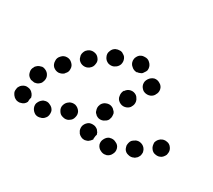

<svg xmlns="http://www.w3.org/2000/svg" viewBox="-76 -406 617 555"><g transform="rotate(30 233.0 -129.0)"><path d="M115 8Q117 3 117 -2Q117 -7 116 -11Q112 -21 102 -25Q93 -30 83 -26H82Q78 -24 74 -20Q71 -17 69 -13Q66 -8 66 -3Q66 2 68 7Q72 16 81 21Q90 25 100 21H101Q106 19 109 16Q113 12 115 8ZM334 -12Q331 -22 321 -26Q312 -31 302 -28H301Q292 -25 287 -15Q282 -6 285 4Q289 14 298 18Q307 23 317 20H318Q328 16 332 7Q337 -2 334 -12ZM18 14Q14 14 9 11Q5 9 2 5Q1 4 1 4Q-2 0 -4 -5Q-5 -10 -4 -15Q-4 -20 -1 -24Q1 -28 5 -31Q14 -38 24 -36Q34 -35 40 -27Q41 -26 41 -26Q42 -24 44 -21Q45 -18 46 -15Q44 -9 44 -3Q44 -2 44 0Q43 2 41 5Q39 7 37 9Q33 12 28 13Q23 15 18 14ZM232 13Q227 11 223 8Q219 5 217 0Q217 -1 216 -1Q212 -11 215 -20Q219 -30 228 -35Q233 -37 238 -37Q243 -37 247 -36Q252 -34 256 -31Q259 -27 262 -23Q262 -23 262 -23Q262 -21 263 -20Q263 -19 264 -17Q262 -12 262 -7Q261 -4 262 0Q260 3 257 6Q254 9 251 11Q246 13 241 14Q236 14 232 13ZM404 -29Q405 -34 405 -39Q404 -44 402 -48Q397 -57 387 -60Q377 -63 368 -58L367 -57Q363 -55 359 -51Q356 -47 355 -42Q354 -38 354 -33Q355 -28 357 -23Q362 -14 372 -12Q382 -9 391 -14H392Q396 -17 399 -20Q402 -24 404 -29ZM183 -49Q177 -58 167 -61Q157 -63 148 -58L147 -57Q139 -52 136 -42Q133 -32 139 -23Q144 -14 154 -12Q164 -9 173 -14L174 -15Q183 -20 185 -30Q188 -40 183 -49ZM469 -73Q470 -78 469 -82Q468 -87 465 -91Q459 -100 449 -101Q439 -103 430 -97Q426 -94 423 -90Q420 -85 419 -81Q419 -76 420 -71Q421 -66 424 -62Q430 -53 440 -52Q450 -50 459 -56Q463 -59 466 -64Q469 -68 469 -73ZM9 -95V-96Q12 -100 16 -103Q20 -106 25 -107Q29 -109 34 -108Q39 -107 44 -104Q52 -99 55 -89Q57 -79 52 -70V-69Q49 -65 45 -62Q41 -59 36 -58Q35 -58 34 -58Q33 -58 32 -57Q30 -58 27 -58Q24 -59 21 -59Q20 -59 19 -60Q18 -60 17 -61Q8 -66 6 -76Q3 -86 9 -95ZM228 -76Q229 -71 233 -68Q236 -64 241 -62Q245 -60 250 -60Q255 -60 260 -62Q264 -64 268 -67Q272 -70 274 -75V-76Q276 -80 276 -85Q276 -90 275 -95Q273 -100 269 -103Q266 -107 261 -109Q252 -113 242 -109Q233 -106 228 -96V-95Q226 -91 226 -86Q226 -81 228 -76ZM60 -124Q68 -117 78 -117Q89 -118 96 -125V-126Q104 -133 103 -144Q103 -154 95 -161Q88 -168 78 -168Q67 -168 60 -160Q52 -152 53 -142Q53 -131 60 -124ZM275 -131Q284 -125 294 -127Q304 -129 310 -137V-138Q313 -142 314 -147Q315 -152 314 -157Q313 -162 310 -166Q308 -170 304 -173Q295 -179 285 -177Q275 -175 269 -166H268Q263 -157 265 -147Q266 -137 275 -131ZM109 -198Q108 -193 110 -188Q111 -183 114 -179Q121 -171 131 -170Q141 -169 149 -175L150 -176Q158 -182 159 -193Q161 -203 154 -211Q148 -219 137 -220Q127 -221 119 -215L118 -214Q114 -211 112 -207Q110 -203 109 -198ZM307 -210Q308 -205 311 -201Q314 -197 318 -194Q327 -189 337 -191Q347 -193 353 -202V-203Q356 -207 357 -212Q358 -217 357 -222Q356 -227 353 -231Q350 -235 346 -237Q337 -243 327 -241Q317 -238 311 -229Q308 -224 307 -220Q306 -215 307 -210ZM176 -225Q180 -216 190 -212Q200 -209 209 -213L210 -214Q219 -218 223 -228Q226 -238 222 -247Q220 -252 216 -255Q212 -258 208 -260Q203 -262 198 -261Q193 -261 189 -259H188Q178 -254 175 -244Q171 -235 176 -225ZM298 -252Q298 -255 298 -258Q297 -268 289 -275Q282 -282 271 -281H270Q265 -281 261 -279Q256 -277 253 -273Q250 -269 248 -264Q247 -260 247 -255Q248 -244 256 -238Q263 -231 274 -231L275 -232Q279 -232 283 -234Q287 -235 290 -238Q291 -240 292 -241Q294 -244 296 -247Q297 -250 298 -252Z"/></g></svg>

Font: FRB American Cursive Guidelines Arrows Dotted Black
Style: Bold Italic
Weight: 900
Italic angle: -25°
Version: Version 2.0;Modular Font Editor K font №1